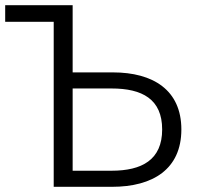

<svg xmlns="http://www.w3.org/2000/svg" viewBox="-20 -720 768 740"><path d="M0 -636H187V0H412C569 0 679 -68 679 -221C679 -373 570 -441 415 -441H260V-700H0ZM410 -62H260V-379H410C528 -379 605 -338 605 -221C605 -104 527 -62 410 -62Z"/></svg>

Font: Chess Sans
Style: Regular
Weight: 400
Designer: Wolf Bōese
Foundry: Wolf Bōese
Version: Version 7.223;Glyphs 3.3 (3306)